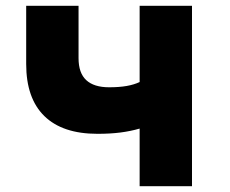

<svg xmlns="http://www.w3.org/2000/svg" viewBox="-20 -640 790 660"><path d="M460 0V-198Q429 -189 394 -184.5Q359 -180 315 -180Q195 -180 132.5 -241Q70 -302 70 -420V-620H250V-440Q250 -389 276.5 -364.5Q303 -340 355 -340Q390 -340 415.5 -344.5Q441 -349 460 -358V-620H640V0Z"/></svg>

Font: Martian Mono SemiExpanded ExtraBold
Style: Regular
Weight: 800
Width: 6
Designer: Roman Shamin
Foundry: Evil Martians
Version: Version 1.000